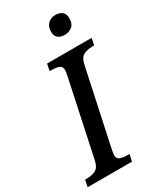

<svg xmlns="http://www.w3.org/2000/svg" viewBox="-250 -1002 897 1076"><g transform="rotate(-30 199.0 -463.5)"><path d="M-20 0 -11 -44H1Q32 -44 57 -56Q82 -68 91 -114L195 -602Q199 -621 199 -632Q199 -656 180.5 -663Q162 -670 133 -670H121L130 -714H418L409 -670H397Q366 -670 341 -658Q316 -646 307 -600L203 -114Q202 -106 200 -96.5Q198 -87 198 -82Q198 -58 217 -51Q236 -44 265 -44H277L267 0ZM297 -803Q271 -803 254.5 -816Q238 -829 238 -856Q238 -890 257.5 -908.5Q277 -927 306 -927Q331 -927 348 -914Q365 -901 365 -873Q365 -834 343.5 -818.5Q322 -803 297 -803Z"/></g></svg>

Font: Noto Serif SemiCondensed Medium
Style: Italic
Weight: 500
Width: 4
Italic angle: -12°
Designer: Monotype Design Team
Foundry: Monotype Imaging Inc.
Version: Version 2.013